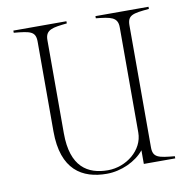

<svg xmlns="http://www.w3.org/2000/svg" viewBox="-80 -779 866 873"><g transform="rotate(-10 353.0 -342.5)"><path d="M662 -690V-700H417V-690C483 -683 517 -679 517 -631V-145C517 -63 436 0 352 0C259 0 183 -45 183 -200V-631C183 -679 217 -683 283 -690V-700H38V-690C114 -683 138 -679 138 -631V-217C138 -39 231 15 344 15C411 15 480 -17 517 -63V0H662V-10C587 -17 562 -21 562 -69V-631C562 -679 586 -683 662 -690Z"/></g></svg>

Font: Sprat Condensed Thin
Style: Regular
Weight: 100
Width: 3
Designer: Ethan Nakache
Foundry: Collletttivo
Version: Version 2.000;Glyphs 3.2 (3217)